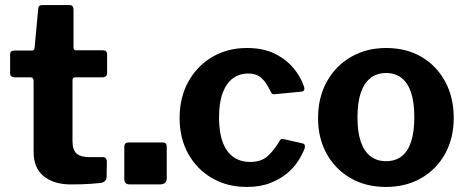

<svg xmlns="http://www.w3.org/2000/svg" viewBox="-20 -730 1847 760"><path d="M278 -424Q267 -424 267 -412V-171Q267 -137 283 -122.5Q299 -108 334 -108H388Q395 -108 399 -103Q403 -98 403 -91L402 -30Q402 -11 380 -6Q362 -4 341.5 -2.5Q321 -1 300.5 -0.5Q280 0 261 0Q193 0 153 -32.5Q113 -65 113 -129V-409Q113 -424 100 -424H39Q20 -424 20 -441V-515Q20 -530 38 -530H107Q116 -530 117 -541L131 -693Q132 -710 146 -710H255Q271 -710 271 -691V-541Q271 -531 281 -531H386Q404 -531 404 -515V-441Q404 -424 384 -424Z M640 -24Q640 0 612 0H494Q472 0 472 -21V-148Q472 -166 488 -166H625Q640 -166 640 -149Z M957 -540Q1022 -540 1067.5 -517.5Q1113 -495 1142 -460Q1171 -425 1183 -388Q1190 -368 1171 -367L1066 -357Q1055 -356 1051 -368Q1042 -387 1031 -403Q1020 -419 1004 -429Q988 -439 962 -439Q928 -439 902 -420Q876 -401 861.5 -362.5Q847 -324 847 -265Q847 -205 862 -166Q877 -127 904.5 -108Q932 -89 970 -89Q1014 -89 1039.5 -112Q1065 -135 1088 -174Q1091 -179 1094 -180Q1097 -181 1105 -179L1179 -162Q1190 -159 1186 -143Q1178 -121 1161 -94Q1144 -67 1116.5 -44Q1089 -21 1049.5 -5.5Q1010 10 957 10Q880 10 820 -24.5Q760 -59 725.5 -120.5Q691 -182 691 -263Q691 -345 726 -407.5Q761 -470 821 -505Q881 -540 957 -540Z M1507 10Q1428 10 1367.5 -25Q1307 -60 1273 -121.5Q1239 -183 1239 -262Q1239 -345 1274 -407.5Q1309 -470 1370 -505Q1431 -540 1508 -540Q1589 -540 1649 -504.5Q1709 -469 1742.5 -406.5Q1776 -344 1776 -263Q1776 -183 1742 -121.5Q1708 -60 1647.5 -25Q1587 10 1507 10ZM1508 -92Q1545 -92 1570 -111.5Q1595 -131 1607.5 -170Q1620 -209 1620 -265Q1620 -324 1607.5 -362.5Q1595 -401 1570 -421Q1545 -441 1508 -441Q1472 -441 1446.5 -421Q1421 -401 1408 -362.5Q1395 -324 1395 -265Q1395 -208 1408 -169.5Q1421 -131 1446.5 -111.5Q1472 -92 1508 -92Z"/></svg>

Font: Libre Franklin
Style: Bold
Weight: 700
Designer: Pablo Impallari, Rodrigo Fuenzalida, Nhung Nguyen
Foundry: Impallari Type
Version: Version 3.000